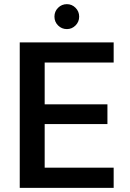

<svg xmlns="http://www.w3.org/2000/svg" viewBox="-20 -904 625 924"><path d="M75 0V-700H527V-603H195V-402H497V-307H195V-97H527V0ZM302 -764Q277 -764 259.5 -781.5Q242 -799 242 -824Q242 -849 259.5 -866.5Q277 -884 302 -884Q326 -884 343.5 -866.5Q361 -849 361 -824Q361 -799 343.5 -781.5Q326 -764 302 -764Z"/></svg>

Font: DM Sans 9pt SemiBold
Style: Regular
Weight: 600
Version: Version 4.004;gftools[0.9.30]